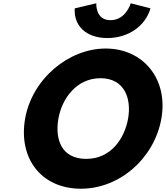

<svg xmlns="http://www.w3.org/2000/svg" viewBox="-20 -1136 1011 1171"><path d="M336.3 -413C358 -536 447.7 -659 592.7 -659C738.7 -659 783 -536 761.3 -413C739.6 -290 655.9 -167 505.9 -167C351.9 -167 314.6 -290 336.3 -413ZM133.3 -413C90.8 -172 229.9 15 473.9 15C710.9 15 921.8 -172 964.3 -413C1006.8 -654 853.6 -840 624.6 -840C397.6 -840 175.8 -654 133.3 -413ZM777.3 -1116C777.3 -1116 748.1 -1013 654.1 -1013C560.1 -1013 567.3 -1116 567.3 -1116L435.8 -1085C428.9 -978 505.9 -904 634.9 -904C763.9 -904 866.9 -978 897.8 -1085Z"/></svg>

Font: Hussar Wysoki
Style: Obl
Weight: 700
Foundry: Cannot Into Space Fonts
Version: Version 0.92